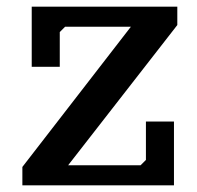

<svg xmlns="http://www.w3.org/2000/svg" viewBox="-20 -550 589 575"><path d="M501 -186V5H47V-50L372 -470H175L159 -454V-350H75V-530H511V-475L184 -55H401L417 -71V-186Z"/></svg>

Font: PT Serif Caption
Style: Semibold
Weight: 600
Designer: A.Korolkova, O.Umpeleva, V.Yefimov
Foundry: ParaType Ltd
Version: Version 1.00;May 2, 2020;FontCreator 12.0.0.2544 64-bit